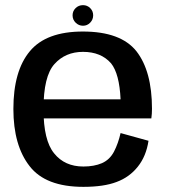

<svg xmlns="http://www.w3.org/2000/svg" viewBox="-20 -721 658 746"><path d="M304 5V-74Q231.5 -74 190.5 -125Q149 -175 149 -297Q149 -425 191.5 -472Q234 -519.5 302.5 -519.5Q372.5 -519.5 411.5 -475Q444 -434.5 448.5 -335H136.5V-261H568Q570.5 -278 570.5 -298.5Q570.5 -444.5 510 -522Q449 -598.5 302 -598.5Q159.5 -598.5 96 -522Q32 -445.5 32 -297.5Q32 -156 95 -75.5Q157 5 304 5ZM304 -74V5Q383.5 5 433 -14Q483 -32.5 515.5 -73.5Q548 -114 557 -174L448.5 -204Q439.5 -164 423 -132Q406.5 -100.5 376 -87Q345.5 -74 304 -74ZM302.5 -621Q319 -621 330.5 -633Q342 -645 342 -661.5Q342 -678 330.5 -689.5Q319 -701 302.5 -701Q285.5 -701 273.8 -689.5Q262 -678 262 -661.5Q262 -644.5 274 -632.8Q286 -621 302.5 -621Z"/></svg>

Font: Anybody Thin Medium
Style: Regular
Weight: 500
Version: Version 1.113;gftools[0.9.25]